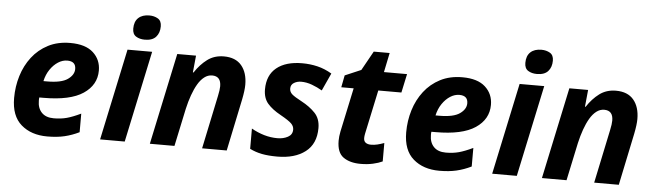

<svg xmlns="http://www.w3.org/2000/svg" viewBox="-48 -946 3895 1142"><g transform="rotate(5 1899.5 -375.0)"><path d="M260 10Q164 10 104 -42Q44 -94 44 -201Q44 -270 63.5 -333.5Q83 -397 121.5 -447Q160 -497 217 -526.5Q274 -556 349 -556Q440 -556 486 -514Q532 -472 532 -407Q532 -321 454.5 -269Q377 -217 218 -217H193Q192 -211 192 -206.5Q192 -202 192 -197Q192 -153 217 -127Q242 -101 289 -101Q332 -101 367 -110.5Q402 -120 450 -143V-32Q407 -11 362.5 -0.5Q318 10 260 10ZM209 -316H231Q316 -316 353.5 -342.5Q391 -369 391 -404Q391 -450 340 -450Q312 -450 285.5 -433Q259 -416 238.5 -386Q218 -356 209 -316Z M788 -614Q757 -614 735.5 -627.5Q714 -641 714 -674Q714 -716 737.5 -738Q761 -760 803 -760Q832 -760 854 -747Q876 -734 876 -701Q876 -662 854.5 -638Q833 -614 788 -614ZM575 0 691 -546H838L722 0Z M988 -546H1100L1090 -445H1094Q1126 -494 1167.5 -525Q1209 -556 1266 -556Q1336 -556 1371.5 -513.5Q1407 -471 1407 -399Q1407 -366 1396 -311L1331 0H1184L1251 -319Q1259 -356 1259 -377Q1259 -437 1206 -437Q1181 -437 1159.5 -420.5Q1138 -404 1121 -375Q1104 -346 1090.5 -308Q1077 -270 1067 -226L1019 0H872Z M1633 10Q1580 10 1541.5 2.5Q1503 -5 1469 -22V-143Q1506 -122 1545 -110.5Q1584 -99 1625 -99Q1660 -99 1687 -113.5Q1714 -128 1714 -158Q1714 -178 1698 -194Q1682 -210 1632 -238Q1581 -266 1553.5 -298Q1526 -330 1526 -382Q1526 -467 1581 -511.5Q1636 -556 1734 -556Q1781 -556 1825 -545.5Q1869 -535 1911 -510L1863 -405Q1834 -422 1801.5 -434Q1769 -446 1737 -446Q1713 -446 1694 -434.5Q1675 -423 1675 -400Q1675 -380 1691 -366Q1707 -352 1749 -330Q1798 -304 1830.5 -270Q1863 -236 1863 -180Q1863 -86 1800.5 -38Q1738 10 1633 10Z M1977 -434 1991 -506 2087 -547 2151 -662H2246L2222 -546H2360L2336 -434H2198L2142 -171Q2139 -156 2139 -145Q2139 -126 2151 -117.5Q2163 -109 2182 -109Q2202 -109 2220.5 -113.5Q2239 -118 2261 -126V-16Q2238 -5 2204.5 2.5Q2171 10 2131 10Q2067 10 2028 -17.5Q1989 -45 1989 -116Q1989 -141 1995 -171L2051 -434Z M2601 10Q2505 10 2445 -42Q2385 -94 2385 -201Q2385 -270 2404.5 -333.5Q2424 -397 2462.5 -447Q2501 -497 2558 -526.5Q2615 -556 2690 -556Q2781 -556 2827 -514Q2873 -472 2873 -407Q2873 -321 2795.5 -269Q2718 -217 2559 -217H2534Q2533 -211 2533 -206.5Q2533 -202 2533 -197Q2533 -153 2558 -127Q2583 -101 2630 -101Q2673 -101 2708 -110.5Q2743 -120 2791 -143V-32Q2748 -11 2703.5 -0.5Q2659 10 2601 10ZM2550 -316H2572Q2657 -316 2694.5 -342.5Q2732 -369 2732 -404Q2732 -450 2681 -450Q2653 -450 2626.5 -433Q2600 -416 2579.5 -386Q2559 -356 2550 -316Z M3129 -614Q3098 -614 3076.5 -627.5Q3055 -641 3055 -674Q3055 -716 3078.5 -738Q3102 -760 3144 -760Q3173 -760 3195 -747Q3217 -734 3217 -701Q3217 -662 3195.5 -638Q3174 -614 3129 -614ZM2916 0 3032 -546H3179L3063 0Z M3329 -546H3441L3431 -445H3435Q3467 -494 3508.5 -525Q3550 -556 3607 -556Q3677 -556 3712.5 -513.5Q3748 -471 3748 -399Q3748 -366 3737 -311L3672 0H3525L3592 -319Q3600 -356 3600 -377Q3600 -437 3547 -437Q3522 -437 3500.5 -420.5Q3479 -404 3462 -375Q3445 -346 3431.5 -308Q3418 -270 3408 -226L3360 0H3213Z"/></g></svg>

Font: BC Sans
Style: Bold Italic
Weight: 700
Italic angle: -12°
Designer: Monotype Design Team
Province of B.C.
Foundry: Monotype Imaging Inc.
Version: Version 2.000;GOOG;noto-source:20170915:90ef993387c0